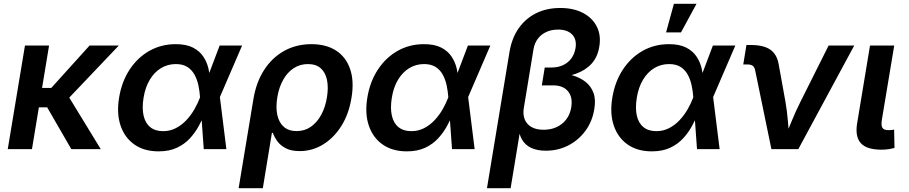

<svg xmlns="http://www.w3.org/2000/svg" viewBox="-20 -779 4746 1003"><path d="M236.3 -541 147 0H20.5L110.4 -541ZM600.6 -541 293.5 -218.3H148.4L164.1 -319.8H248L447.8 -541ZM352.5 0 223.6 -223.1 325.2 -296.4 506.3 0Z M808.1 11.7Q733.4 11.7 682.4 -23.9Q631.3 -59.6 609.9 -122.8Q588.4 -186 602.1 -268.6Q615.7 -352.5 657.2 -415.5Q698.7 -478.5 760.5 -513.4Q822.3 -548.3 897.9 -548.3Q953.1 -548.3 987.8 -530.5Q1022.5 -512.7 1041.7 -483.9Q1061 -455.1 1068.8 -421.4Q1076.7 -387.7 1078.1 -356H1117.7L1128.4 -273.9L1162.6 0H1044.4L1024.9 -272Q1022.9 -302.7 1016.4 -333.3Q1009.8 -363.8 996.1 -388.9Q982.4 -414.1 958.7 -429.2Q935.1 -444.3 898.4 -444.3Q856 -444.3 821 -423.1Q786.1 -401.9 762.5 -362.5Q738.8 -323.2 730 -268.6Q721.2 -214.8 730 -175.5Q738.8 -136.2 764.6 -115Q790.5 -93.8 832 -93.8Q868.2 -93.8 898.7 -109.6Q929.2 -125.5 953.4 -151.1Q977.5 -176.8 995.4 -207.8Q1013.2 -238.8 1024.4 -269L1127.4 -541H1244.6L1127.4 -269L1089.8 -189.5H1051.8Q1038.1 -157.7 1019.3 -122.6Q1000.5 -87.4 972.7 -56.9Q944.8 -26.4 904.5 -7.3Q864.3 11.7 808.1 11.7Z M1226.6 204.1 1304.2 -263.7Q1318.8 -350.1 1360.1 -414.1Q1401.4 -478 1464.6 -513.2Q1527.8 -548.3 1606.9 -548.3Q1683.6 -548.3 1735.4 -514.9Q1787.1 -481.4 1808.8 -418.9Q1830.6 -356.4 1816.4 -269.5Q1802.7 -183.6 1763.2 -120.8Q1723.6 -58.1 1667.2 -23.9Q1610.8 10.3 1545.9 10.3Q1501 10.3 1472.7 -4.6Q1444.3 -19.5 1428.7 -41.3Q1413.1 -63 1405.3 -85H1400.4L1353 204.1ZM1529.3 -94.2Q1571.3 -94.2 1603.8 -116.7Q1636.2 -139.2 1658 -179.2Q1679.7 -219.2 1688 -271Q1696.3 -322.3 1688.2 -361.3Q1680.2 -400.4 1655.5 -422.4Q1630.9 -444.3 1588.4 -444.3Q1547.4 -444.3 1514.4 -422.9Q1481.4 -401.4 1459.5 -362.5Q1437.5 -323.7 1428.7 -271Q1419.9 -218.3 1428.7 -178.2Q1437.5 -138.2 1462.9 -116.2Q1488.3 -94.2 1529.3 -94.2Z M2105 11.7Q2030.3 11.7 1979.2 -23.9Q1928.2 -59.6 1906.7 -122.8Q1885.3 -186 1898.9 -268.6Q1912.6 -352.5 1954.1 -415.5Q1995.6 -478.5 2057.4 -513.4Q2119.1 -548.3 2194.8 -548.3Q2250 -548.3 2284.7 -530.5Q2319.3 -512.7 2338.6 -483.9Q2357.9 -455.1 2365.7 -421.4Q2373.5 -387.7 2375 -356H2414.6L2425.3 -273.9L2459.5 0H2341.3L2321.8 -272Q2319.8 -302.7 2313.2 -333.3Q2306.6 -363.8 2293 -388.9Q2279.3 -414.1 2255.6 -429.2Q2231.9 -444.3 2195.3 -444.3Q2152.8 -444.3 2117.9 -423.1Q2083 -401.9 2059.3 -362.5Q2035.6 -323.2 2026.9 -268.6Q2018.1 -214.8 2026.9 -175.5Q2035.6 -136.2 2061.5 -115Q2087.4 -93.8 2128.9 -93.8Q2165 -93.8 2195.6 -109.6Q2226.1 -125.5 2250.2 -151.1Q2274.4 -176.8 2292.2 -207.8Q2310.1 -238.8 2321.3 -269L2424.3 -541H2541.5L2424.3 -269L2386.7 -189.5H2348.6Q2335 -157.7 2316.2 -122.6Q2297.4 -87.4 2269.5 -56.9Q2241.7 -26.4 2201.4 -7.3Q2161.1 11.7 2105 11.7Z M2523.9 204.1 2641.6 -507.8Q2653.8 -580.6 2689.9 -631.8Q2726.1 -683.1 2781.2 -710.2Q2836.4 -737.3 2906.7 -737.3Q2975.6 -737.3 3024.7 -711.9Q3073.7 -686.5 3097.2 -641.1Q3120.6 -595.7 3110.8 -536.1Q3102.1 -481 3070.3 -446.3Q3038.6 -411.6 2988.5 -393.8Q2938.5 -376 2873.5 -370.1L2878.9 -402.3Q2927.2 -398.4 2968.5 -386.2Q3009.8 -374 3038.6 -351.6Q3067.4 -329.1 3080.3 -293.9Q3093.3 -258.8 3084.5 -208.5Q3074.2 -144.5 3038.3 -95.7Q3002.4 -46.9 2949 -19.3Q2895.5 8.3 2831.1 8.3Q2786.6 8.3 2755.1 -6.3Q2723.6 -21 2706.5 -50.8Q2689.5 -80.6 2687 -125.5L2702.1 -127L2647.5 204.1ZM2819.8 -101.1Q2857.9 -101.1 2888.2 -115.2Q2918.5 -129.4 2938.2 -155.5Q2958 -181.6 2963.9 -216.8Q2973.1 -270.5 2947.5 -301.8Q2921.9 -333 2869.6 -333H2810.5L2825.7 -426.3H2861.3Q2894 -426.3 2920.4 -438.2Q2946.8 -450.2 2963.9 -472.9Q2981 -495.6 2986.3 -526.4Q2994.1 -571.8 2969.5 -598.1Q2944.8 -624.5 2895.5 -624.5Q2861.3 -624.5 2834.2 -612.1Q2807.1 -599.6 2789.8 -576.9Q2772.5 -554.2 2767.1 -522.5L2716.3 -214.4Q2710.9 -182.1 2720.7 -156.5Q2730.5 -130.9 2755.4 -116Q2780.3 -101.1 2819.8 -101.1Z M3384.8 11.7Q3310.1 11.7 3259 -23.9Q3208 -59.6 3186.5 -122.8Q3165 -186 3178.7 -268.6Q3192.4 -352.5 3233.9 -415.5Q3275.4 -478.5 3337.2 -513.4Q3398.9 -548.3 3474.6 -548.3Q3529.8 -548.3 3564.5 -530.5Q3599.1 -512.7 3618.4 -483.9Q3637.7 -455.1 3645.5 -421.4Q3653.3 -387.7 3654.8 -356H3694.3L3705.1 -273.9L3739.3 0H3621.1L3601.6 -272Q3599.6 -302.7 3593 -333.3Q3586.4 -363.8 3572.8 -388.9Q3559.1 -414.1 3535.4 -429.2Q3511.7 -444.3 3475.1 -444.3Q3432.6 -444.3 3397.7 -423.1Q3362.8 -401.9 3339.1 -362.5Q3315.4 -323.2 3306.6 -268.6Q3297.9 -214.8 3306.6 -175.5Q3315.4 -136.2 3341.3 -115Q3367.2 -93.8 3408.7 -93.8Q3444.8 -93.8 3475.3 -109.6Q3505.9 -125.5 3530 -151.1Q3554.2 -176.8 3572 -207.8Q3589.8 -238.8 3601.1 -269L3704.1 -541H3821.3L3704.1 -269L3666.5 -189.5H3628.4Q3614.7 -157.7 3595.9 -122.6Q3577.1 -87.4 3549.3 -56.9Q3521.5 -26.4 3481.2 -7.3Q3440.9 11.7 3384.8 11.7ZM3459.5 -609.9 3500.5 -759.3H3618.7L3537.6 -609.9Z M4009.8 0 3924.8 -412.1Q3921.4 -428.2 3912.1 -435.3Q3902.8 -442.4 3883.8 -442.4H3862.8L3879.4 -543.9H3902.8Q3969.7 -543.9 4004.6 -519.3Q4039.6 -494.6 4048.3 -440.4L4083 -248.5Q4091.8 -198.2 4095.9 -146.7Q4100.1 -95.2 4104.5 -43.5H4073.2Q4095.2 -95.7 4116 -147Q4136.7 -198.2 4162.1 -248.5L4308.6 -541H4442.4L4150.4 0Z M4585 2.9Q4507.3 2.9 4476.8 -31.2Q4446.3 -65.4 4457.5 -134.3L4524.9 -541H4651.4L4586.9 -153.8Q4582 -124.5 4589.4 -111.8Q4596.7 -99.1 4621.1 -99.1Q4632.3 -99.1 4639.2 -99.9Q4646 -100.6 4650.9 -102.1L4652.8 -5.9Q4642.1 -2.9 4624.3 0Q4606.4 2.9 4585 2.9Z"/></svg>

Font: Inter 17pt SemiBold
Style: Italic
Weight: 600
Italic angle: -9.3988°
Version: Version 4.001;git-66647c0bb